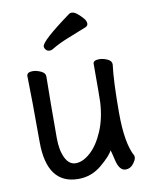

<svg xmlns="http://www.w3.org/2000/svg" viewBox="-84 -780 668 865"><g transform="rotate(-10 250.0 -347.5)"><path d="M205.1 23.9Q61 23.9 61 -170.9Q61 -371.1 58.1 -474.1Q60.1 -490.2 85 -490.2Q102.1 -490.2 122.1 -481.2Q142.1 -472.2 142.1 -456.1Q140.1 -339.8 140.1 -174.8Q140.1 -118.2 157.5 -83Q174.8 -47.9 205.1 -47.9Q237.8 -47.9 272.5 -78.9Q307.1 -109.9 332 -168Q356.9 -226.1 360.8 -300.8Q361.8 -317.9 361.8 -475.1Q361.8 -491.2 390.1 -491.2Q407.2 -491.2 426.5 -482.7Q445.8 -474.1 445.8 -458Q436 -381.8 436 -236.8Q436 -98.1 470.2 -36.1L471.2 -28.8Q471.2 -17.1 457 1Q442.9 19 421.9 19Q393.1 19 381.6 -29.5Q370.1 -78.1 369.1 -78.1Q358.9 -55.2 312 -15.6Q265.1 23.9 205.1 23.9ZM178.2 -567.9Q167 -567.9 160.4 -575.4Q153.8 -583 153.8 -590.8Q153.8 -615.2 292 -715.8Q296.9 -719.2 303.2 -719.2Q315.9 -719.2 329.3 -708Q342.8 -696.8 354 -683.8Q365.2 -670.9 365.2 -659.2Q365.2 -648.9 355 -644Q310.1 -626 267.1 -608.9Q224.1 -591.8 193.8 -573.2Q186 -567.9 178.2 -567.9Z"/></g></svg>

Font: LXGW WenKai Mono GB Screen
Style: Regular
Weight: 400
Monospace: yes
Designer: LXGW / Fontworks Inc.
Foundry: LXGW / Fontworks Inc.
Version: Version 1.510;January 18,2025